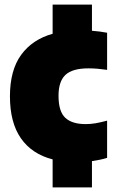

<svg xmlns="http://www.w3.org/2000/svg" viewBox="-20 -690 508 830"><path d="M207.5 120V-1Q118 -24 70.5 -92Q23 -160 23 -273.5Q23 -386.5 71.5 -453Q120 -519.5 207.5 -544V-670H377.5V-557Q411.5 -554.5 443 -548.5V-388Q422.5 -391 402.2 -392.8Q382 -394.5 362 -394.5Q293.5 -394.5 263.2 -366.5Q233 -338.5 233 -276Q233 -208 262.2 -180.8Q291.5 -153.5 350.5 -153.5Q371.5 -153.5 393.5 -157.2Q415.5 -161 443 -168.5V-7.5Q413.5 1.5 377.5 6.5V120Z"/></svg>

Font: Encode Sans SmCnd Black
Style: Regular
Weight: 900
Width: 4
Designer: Multiple Designers
Foundry: Impallari Type
Version: Version 3.002; ttfautohint (v1.8.3) -l 8 -r 50 -G 200 -x 14 